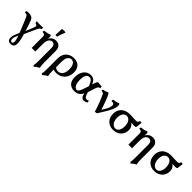

<svg xmlns="http://www.w3.org/2000/svg" viewBox="290 -2204 3936 3936"><g transform="rotate(45 2258.0 -236.0)"><path d="M260 249Q217 249 194.5 224.5Q172 200 172 152Q172 126 179 98.5Q186 71 202.5 32.5Q219 -6 245 -65L267 -12Q244 38 229.5 76.5Q215 115 215 148Q215 177 225.5 192Q236 207 256 207Q274 207 283 193Q292 179 292 151Q292 137 288 118Q284 99 274 67Q264 35 245 -15Q222 -76 199.5 -131.5Q177 -187 155 -241Q133 -295 109 -350Q89 -397 69 -408Q49 -419 22 -414Q15 -424 14.5 -436Q14 -448 17 -458Q30 -463 45 -465Q60 -467 80 -467Q125 -467 162 -450Q199 -433 220 -379Q231 -353 245.5 -309.5Q260 -266 275.5 -218Q291 -170 302 -127Q331 -48 346 23.5Q361 95 361 140Q361 196 336 222.5Q311 249 260 249ZM300 -54 276 -109Q288 -141 299.5 -169Q311 -197 325 -229.5Q339 -262 356 -305Q382 -364 372.5 -387Q363 -410 326 -414Q321 -424 318 -437Q315 -450 315 -461Q335 -460 360 -459Q385 -458 409 -458Q433 -458 459 -459Q485 -460 504 -461Q504 -447 502 -434.5Q500 -422 494 -412Q478 -409 466.5 -399Q455 -389 443.5 -368Q432 -347 415 -311Z M930 243Q922 240 916 232.5Q910 225 907 218Q910 203 912 186.5Q914 170 915.5 145Q917 120 917 80V-273Q917 -342 894 -367Q871 -392 839 -392Q812 -392 787.5 -375Q763 -358 748 -322Q733 -286 733 -227V0H628V-316Q628 -342 623 -357.5Q618 -373 602 -381Q586 -389 553 -390Q553 -402 555.5 -413Q558 -424 563 -433Q601 -435 643.5 -445Q686 -455 709 -467Q721 -463 727 -452Q733 -441 733 -417Q733 -408 732 -393Q731 -378 726 -361Q729 -367 733 -375.5Q737 -384 745 -393Q764 -419 798.5 -440.5Q833 -462 882 -462Q919 -462 950.5 -446.5Q982 -431 1002 -395.5Q1022 -360 1022 -299V40Q1022 84 1025.5 115.5Q1029 147 1036 171Q1009 182 980 202.5Q951 223 930 243ZM833 -531Q818 -530 806.5 -531.5Q795 -533 784 -538Q789 -583 790 -628Q791 -673 791 -713Q805 -717 819 -719Q833 -721 846 -721Q875 -721 897 -713Q878 -670 862.5 -626.5Q847 -583 833 -531Z M1394 -467Q1489 -467 1543.5 -412.5Q1598 -358 1598 -257Q1598 -180 1566 -120Q1534 -60 1476.5 -25.5Q1419 9 1342 9Q1316 9 1295 4.5Q1274 0 1249 -8V-89Q1268 -68 1290.5 -54.5Q1313 -41 1345 -41Q1365 -41 1389.5 -48.5Q1414 -56 1435.5 -77Q1457 -98 1471 -136Q1485 -174 1485 -234Q1485 -290 1472 -330Q1459 -370 1434 -392Q1409 -414 1375 -414Q1350 -414 1323.5 -398Q1297 -382 1279.5 -341.5Q1262 -301 1262 -231V40Q1262 84 1265.5 115.5Q1269 147 1276 171Q1249 182 1220 202.5Q1191 223 1170 243Q1162 240 1156 232.5Q1150 225 1147 218Q1150 203 1152 186.5Q1154 170 1155.5 145Q1157 120 1157 80V-221Q1157 -301 1188 -355.5Q1219 -410 1272.5 -438.5Q1326 -467 1394 -467Z M1872 9Q1779 9 1727 -44.5Q1675 -98 1675 -207Q1675 -263 1689.5 -310Q1704 -357 1731.5 -392.5Q1759 -428 1798 -447.5Q1837 -467 1887 -467Q1926 -467 1957 -450.5Q1988 -434 2013 -391.5Q2038 -349 2059 -269L2018 -258Q1998 -317 1978.5 -352Q1959 -387 1938 -402Q1917 -417 1891 -417Q1867 -417 1843 -402Q1819 -387 1804 -349Q1789 -311 1789 -240Q1789 -165 1805 -122Q1821 -79 1845 -61.5Q1869 -44 1888 -44Q1909 -44 1926 -62.5Q1943 -81 1961.5 -125.5Q1980 -170 2004 -248Q2026 -322 2039 -364.5Q2052 -407 2060.5 -427.5Q2069 -448 2076.5 -455.5Q2084 -463 2094 -467Q2111 -462 2140 -460Q2169 -458 2200 -458Q2204 -449 2205 -437Q2206 -425 2206 -410Q2187 -408 2175 -401Q2163 -394 2153 -377Q2143 -360 2133 -327Q2123 -294 2106 -239Q2084 -163 2058 -115Q2032 -67 2002.5 -39.5Q1973 -12 1940.5 -1.5Q1908 9 1872 9ZM2146 9Q2102 9 2077.5 -26.5Q2053 -62 2052 -127L2080 -195Q2094 -134 2108 -103Q2122 -72 2137 -61Q2152 -50 2170 -50Q2195 -50 2218 -64Q2232 -48 2233 -26Q2219 -10 2195 -0.5Q2171 9 2146 9Z M2469 9Q2455 -41 2439 -88Q2423 -135 2405.5 -180Q2388 -225 2369.5 -269Q2351 -313 2331 -357Q2322 -376 2306 -382.5Q2290 -389 2261 -390Q2261 -402 2263 -413Q2265 -424 2271 -433Q2299 -435 2330.5 -445Q2362 -455 2380 -467Q2394 -462 2400 -456.5Q2406 -451 2414 -435Q2425 -413 2441.5 -374Q2458 -335 2475.5 -287.5Q2493 -240 2510.5 -189Q2528 -138 2542 -91H2520Q2585 -188 2610 -243.5Q2635 -299 2635 -334Q2635 -358 2620 -373.5Q2605 -389 2553 -390Q2553 -402 2555 -413Q2557 -424 2563 -433Q2597 -435 2637 -445Q2677 -455 2698 -467Q2710 -462 2716 -451.5Q2722 -441 2722 -415Q2722 -367 2699.5 -310Q2677 -253 2633 -177.5Q2589 -102 2523 0Q2513 4 2498 6.5Q2483 9 2469 9Z M2992 9Q2923 9 2871.5 -20Q2820 -49 2791.5 -101.5Q2763 -154 2763 -226Q2763 -299 2794 -352.5Q2825 -406 2883 -435Q2941 -464 3023 -464Q3047 -464 3078.5 -462Q3110 -460 3141.5 -458.5Q3173 -457 3195 -457Q3228 -457 3240.5 -470.5Q3253 -484 3258 -511Q3270 -511 3284.5 -510Q3299 -509 3309 -506Q3303 -474 3299 -439.5Q3295 -405 3293 -376Q3287 -365 3275 -360.5Q3263 -356 3244 -356Q3223 -356 3194 -359.5Q3165 -363 3123 -365L3126 -378Q3156 -363 3179.5 -341Q3203 -319 3216.5 -288Q3230 -257 3230 -214Q3230 -153 3201 -102Q3172 -51 3118.5 -21Q3065 9 2992 9ZM3004 -44Q3056 -44 3086 -90.5Q3116 -137 3116 -213Q3116 -296 3082 -345.5Q3048 -395 2994 -395Q2942 -395 2910 -350Q2878 -305 2878 -228Q2878 -172 2895 -130.5Q2912 -89 2940.5 -66.5Q2969 -44 3004 -44Z M3735 243Q3727 240 3721 232.5Q3715 225 3712 218Q3715 203 3717 186.5Q3719 170 3720.5 145Q3722 120 3722 80V-273Q3722 -342 3699 -367Q3676 -392 3644 -392Q3617 -392 3592.5 -375Q3568 -358 3553 -322Q3538 -286 3538 -227V0H3433V-316Q3433 -342 3428 -357.5Q3423 -373 3407 -381Q3391 -389 3358 -390Q3358 -402 3360.5 -413Q3363 -424 3368 -433Q3406 -435 3448.5 -445Q3491 -455 3514 -467Q3526 -463 3532 -452Q3538 -441 3538 -417Q3538 -408 3537 -393Q3536 -378 3531 -361Q3534 -367 3538 -375.5Q3542 -384 3550 -393Q3569 -419 3603.5 -440.5Q3638 -462 3687 -462Q3724 -462 3755.5 -446.5Q3787 -431 3807 -395.5Q3827 -360 3827 -299V40Q3827 84 3830.5 115.5Q3834 147 3841 171Q3814 182 3785 202.5Q3756 223 3735 243Z M4185 9Q4116 9 4064.5 -20Q4013 -49 3984.5 -101.5Q3956 -154 3956 -226Q3956 -299 3987 -352.5Q4018 -406 4076 -435Q4134 -464 4216 -464Q4240 -464 4271.5 -462Q4303 -460 4334.5 -458.5Q4366 -457 4388 -457Q4421 -457 4433.5 -470.5Q4446 -484 4451 -511Q4463 -511 4477.5 -510Q4492 -509 4502 -506Q4496 -474 4492 -439.5Q4488 -405 4486 -376Q4480 -365 4468 -360.5Q4456 -356 4437 -356Q4416 -356 4387 -359.5Q4358 -363 4316 -365L4319 -378Q4349 -363 4372.5 -341Q4396 -319 4409.5 -288Q4423 -257 4423 -214Q4423 -153 4394 -102Q4365 -51 4311.5 -21Q4258 9 4185 9ZM4197 -44Q4249 -44 4279 -90.5Q4309 -137 4309 -213Q4309 -296 4275 -345.5Q4241 -395 4187 -395Q4135 -395 4103 -350Q4071 -305 4071 -228Q4071 -172 4088 -130.5Q4105 -89 4133.5 -66.5Q4162 -44 4197 -44Z"/></g></svg>

Font: Vollkorn Medium
Style: Regular
Weight: 500
Designer: Friedrich Althausen
Foundry: Friedrich Althausen
Version: Version 5.000